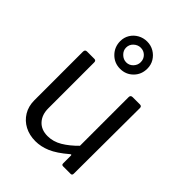

<svg xmlns="http://www.w3.org/2000/svg" viewBox="-229 -913 1037 1037"><g transform="rotate(45 289.5 -394.0)"><path d="M257 -56Q300 -56 339.5 -79.5Q379 -103 418 -143V-515Q418 -530 434 -530H489Q503 -530 503 -516L501 -13Q501 0 490 0H432Q421 0 421 -11V-70Q421 -75 419 -76Q417 -77 412 -73Q357 -26 314.5 -8Q272 10 230 10Q184 10 148 -9Q112 -28 91 -62.5Q70 -97 70 -143V-514Q70 -530 85 -530H141Q154 -530 154 -516V-165Q154 -116 181.5 -86Q209 -56 257 -56ZM381 -695Q381 -650 351 -620Q321 -590 277 -590Q233 -590 202.5 -621Q172 -652 172 -697Q172 -725 186 -748Q200 -771 224 -784.5Q248 -798 277 -798Q306 -798 329.5 -784Q353 -770 367 -747Q381 -724 381 -695ZM331 -694Q331 -718 315 -734Q299 -750 276 -750Q254 -750 236.5 -734Q219 -718 219 -694Q219 -672 236.5 -655Q254 -638 276 -638Q299 -638 315 -655Q331 -672 331 -694Z"/></g></svg>

Font: Libre Franklin Thin
Style: Regular
Weight: 400
Version: Version 3.000